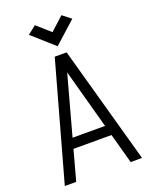

<svg xmlns="http://www.w3.org/2000/svg" viewBox="-185 -1132 969 1229"><g transform="rotate(-20 300.0 -517.5)"><path d="M37 0 259.5 -800H340.5L563 0H485.5L300 -678L114.5 0ZM134 -204.5 152 -273.5H448L466 -204.5ZM300 -856.5 152 -988 209 -1033 300 -952.5 390.5 -1035 448.5 -990Z"/></g></svg>

Font: Victor Mono Thin
Style: Regular
Weight: 100
Monospace: yes
Designer: Rune Bjørnerås
Version: Version 1.561;gftools[0.9.30]